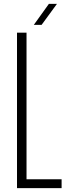

<svg xmlns="http://www.w3.org/2000/svg" viewBox="-20 -968 345 988"><path d="M67.5 0V-800H116.5V-45.5H297V0ZM154 -840 231.5 -948H273L194 -840Z"/></svg>

Font: Big Shoulders Text ExtraLight
Style: Regular
Weight: 250
Version: Version 2.002